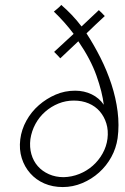

<svg xmlns="http://www.w3.org/2000/svg" viewBox="-20 -751 504 777"><path d="M456 -192Q450 -151 430.5 -115.5Q411 -80 381 -53Q351 -26 313 -10Q275 6 234 6Q193 6 159.5 -8.5Q126 -23 102.5 -49.5Q79 -76 68 -111Q57 -146 62 -187Q67 -227 87 -263Q107 -299 137.5 -325.5Q168 -352 205 -368Q242 -384 284 -384Q321 -384 351.5 -369Q382 -354 400 -327Q394 -378 370.5 -444.5Q347 -511 297 -584Q279 -567 260.5 -549.5Q242 -532 224 -515Q218 -522 212 -528Q206 -534 199 -541Q219 -559 238.5 -577.5Q258 -596 278 -614Q260 -638 240 -660.5Q220 -683 198 -704Q205 -710 213 -716.5Q221 -723 228 -731Q250 -712 270.5 -690.5Q291 -669 310 -644Q328 -661 345 -677Q362 -693 380 -710Q386 -704 392 -698.5Q398 -693 404 -686Q385 -668 366.5 -651Q348 -634 330 -616Q360 -570 386.5 -517.5Q413 -465 431 -410Q449 -355 456 -299.5Q463 -244 456 -192ZM103 -188Q99 -155 107 -127Q115 -99 133 -78.5Q151 -58 178 -46Q205 -34 238 -34Q271 -35 301 -47Q331 -59 355 -80Q379 -101 395 -129.5Q411 -158 415 -190Q419 -223 410.5 -251Q402 -279 384 -300Q366 -321 339 -332.5Q312 -344 279 -344Q246 -344 216.5 -332Q187 -320 163 -299Q139 -278 123.5 -249.5Q108 -221 103 -188Z"/></svg>

Font: Josefin Slab
Style: Italic
Weight: 400
Italic angle: -12°
Designer: Santiago Orozco
Foundry: Typemade
Version: Version 2.000